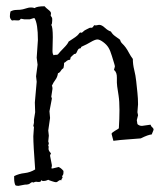

<svg xmlns="http://www.w3.org/2000/svg" viewBox="-20 -567 518 616"><path d="M472.7 -150.4 466.8 -135.7Q455.1 -134.8 431.6 -123Q410.2 -121.1 388.2 -119.6Q366.2 -118.2 343.8 -115.2L337.9 -137.7Q338.9 -141.6 349.1 -147.5Q359.4 -153.3 361.3 -155.3Q363.3 -186.5 363.3 -214.4Q363.3 -242.2 360.4 -260.7Q357.4 -279.3 356 -289.6Q354.5 -299.8 355 -317.4Q355.5 -335 345.7 -342.8L348.6 -353.5Q348.6 -356.4 346.2 -363.8Q343.8 -371.1 338.9 -387.7Q334 -404.3 328.1 -414.1Q322.3 -423.8 311 -432.1Q299.8 -440.4 292.5 -440.4Q285.2 -440.4 271 -432.1Q256.8 -423.8 248.5 -420.4Q240.2 -417 240.2 -415.5Q240.2 -414.1 238.8 -412.6Q237.3 -411.1 235.8 -411.6Q234.4 -412.1 231.9 -409.7Q229.5 -407.2 227.5 -402.3Q225.6 -397.5 223.6 -395.5Q221.7 -393.6 220.2 -394Q218.8 -394.5 216.8 -392.6Q214.8 -390.6 211.4 -387.7Q208 -384.8 206.1 -381.8Q206.1 -375 203.1 -375Q200.2 -375 197.3 -373.5Q194.3 -372.1 191.9 -369.6Q189.5 -367.2 185.5 -365.2V-361.3Q185.5 -357.4 183.6 -348.6Q177.7 -344.7 174.8 -339.4Q171.9 -334 166 -332Q164.1 -319.3 157.7 -311Q151.4 -302.7 146.5 -292Q148.4 -289.1 148.4 -282.2L144.5 -256.8L146.5 -251L138.7 -210L140.6 -188.5L134.8 -148.4L136.7 -131.8L134.8 -113.3L136.7 -107.4L134.8 -99.6V-97.7Q137.7 -96.7 136.7 -96.2Q135.7 -95.7 135.7 -89.4Q135.7 -83 143.6 -75.2Q140.6 -69.3 140.6 -67.4L146.5 -37.1Q146.5 -30.3 144.5 -27.3Q146.5 -26.4 148.4 -26.4L168 -31.2Q175.8 -28.3 183.6 -18.6V-13.7Q183.6 -4.9 178.7 -2Q180.7 0 180.7 2Q180.7 3.9 178.7 5.9Q176.8 7.8 176.8 11.7L174.8 10.7Q169.9 10.7 166.5 14.2Q163.1 17.6 159.7 17.6Q156.2 17.6 146 14.2Q135.7 10.7 134.8 9.8Q127 13.7 120.6 13.7Q114.3 13.7 114.3 12.2Q114.3 10.7 112.3 11.7L110.4 15.6Q105.5 17.6 100.6 16.6Q95.7 15.6 92.3 16.6Q88.9 17.6 88.9 18.6Q88.9 19.5 87.9 18.6Q86.9 17.6 83.5 17.6Q80.1 17.6 76.2 21.5Q72.3 25.4 59.6 25.4L39.1 29.3Q32.2 29.3 29.3 27.3Q25.4 18.6 25.4 5.9V-2Q41 -9.8 59.1 -11.7Q77.1 -13.7 92.8 -23.4Q86.9 -102.5 86.9 -129.9L88.9 -159.2Q88.9 -161.1 87.9 -161.1Q86.9 -161.1 86.9 -163.1L88.9 -172.9V-182.6Q88.9 -183.6 92.8 -207L91.8 -238.3L97.7 -304.7L95.7 -322.3L100.6 -359.4L97.7 -381.8L101.6 -438.5Q101.6 -491.2 90.8 -508.8H87.9L75.2 -504.9H58.6L47.9 -506.8Q45.9 -506.8 45.4 -505.4Q44.9 -503.9 42.5 -502.4Q40 -501 35.2 -501.5Q30.3 -502 25.9 -502Q21.5 -502 18.6 -501Q11.7 -506.8 11.7 -514.6Q11.7 -522.5 13.7 -530.3Q22.5 -535.2 33.7 -535.2Q44.9 -535.2 53.2 -537.1Q61.5 -539.1 66.9 -541Q72.3 -543 79.6 -543Q86.9 -543 90.8 -541Q98.6 -546.9 123 -546.9Q127 -542 135.3 -535.6Q143.6 -529.3 143.6 -524.4L142.6 -516.6Q147.5 -510.7 147.5 -506.8V-501Q147.5 -490.2 144.5 -487.3Q149.4 -480.5 149.4 -447.3L148.4 -403.3Q148.4 -393.6 152.3 -389.6Q155.3 -391.6 159.2 -391.1Q163.1 -390.6 166 -392.6Q171.9 -400.4 184.6 -413.1Q197.3 -425.8 200.2 -433.6Q226.6 -450.2 231 -456.1Q235.4 -461.9 237.3 -462.9L241.2 -461.9Q243.2 -461.9 246.6 -465.3Q250 -468.8 252.9 -470.2Q255.9 -471.7 259.3 -473.6Q262.7 -475.6 266.1 -477.1Q269.5 -478.5 272.5 -478Q275.4 -477.5 277.3 -479.5Q279.3 -481.4 280.3 -483.4Q281.2 -485.4 283.2 -486.3L287.1 -485.4L297.9 -487.3Q306.6 -487.3 316.4 -478Q326.2 -468.8 335.9 -465.8Q340.8 -457 349.1 -451.2Q357.4 -445.3 365.2 -439.5Q367.2 -431.6 372.6 -426.8Q377.9 -421.9 383.3 -414.6Q388.7 -407.2 394 -397Q399.4 -386.7 406.2 -377.9Q406.2 -360.4 410.6 -342.8Q415 -325.2 417 -306.6Q418.9 -288.1 420.9 -269.5Q422.9 -251 422.9 -232.4L420.9 -207L422.9 -197.3L418.9 -181.6L420.9 -168.9Q426.8 -163.1 435.5 -163.1L462.9 -167Q464.8 -161.1 468.8 -158.2Q472.7 -155.3 472.7 -150.4Z"/></svg>

Font: Mountains of Christmas
Style: Regular
Weight: 400
Designer: Crystal Kluge
Foundry: Font Diner, Inc DBA Tart Workshop
Version: Version 1.003